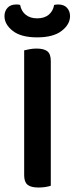

<svg xmlns="http://www.w3.org/2000/svg" viewBox="-28 -832 333 858"><path d="M80 -395H199V-2Q191 1 176 3.5Q161 6 144 6Q110 6 95 -6.5Q80 -19 80 -49ZM199 -262H80V-607Q88 -609 103.5 -612Q119 -615 135 -615Q168 -615 183.5 -603Q199 -591 199 -559ZM138 -750Q170 -750 189.5 -766Q209 -782 214 -810Q219 -811 223 -811.5Q227 -812 232 -812Q258 -812 271.5 -797Q285 -782 285 -760Q285 -723 247.5 -694Q210 -665 138 -665Q66 -665 29 -694Q-8 -723 -8 -760Q-8 -782 5.5 -797Q19 -812 45 -812Q50 -812 54.5 -811.5Q59 -811 62 -810Q67 -782 87 -766Q107 -750 138 -750Z"/></svg>

Font: BalooTamma2SemiBold
Style: Regular
Weight: 600
Designer: Divya Kowshik, Shuchita Grover and Ek Type
Foundry: Ek Type
Version: Version 1.700